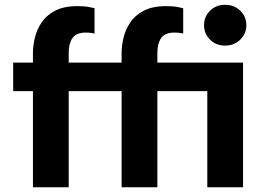

<svg xmlns="http://www.w3.org/2000/svg" viewBox="-20 -796 1125 816"><path d="M557.6 -408.8H36V-530H557.6ZM272 0H120V-571.6Q120 -600.6 128 -634.9Q136 -669.2 156.3 -699.9Q176.6 -730.6 213.9 -750.3Q251.2 -770 309.4 -770Q341.4 -770 361.6 -765.5Q381.8 -761 381.8 -761V-653.6Q381.8 -653.6 369.9 -655.6Q358 -657.6 345.2 -657.6Q304 -657.6 288 -634.1Q272 -610.6 272 -571.6ZM379.4 -408.8H36V-530H379.4ZM648.8 0H496.8V-571.6Q496.8 -600.6 504.8 -634.9Q512.8 -669.2 533.1 -699.9Q553.4 -730.6 590.7 -750.3Q628 -770 686.2 -770Q718.2 -770 738.4 -765.5Q758.6 -761 758.6 -761V-653.6Q758.6 -653.6 746.7 -655.6Q734.8 -657.6 722 -657.6Q680.8 -657.6 664.8 -634.1Q648.8 -610.6 648.8 -571.6ZM756.2 -408.8H412.8V-530H756.2ZM934.4 -408.8H412.8V-530H934.4ZM648.8 0H496.8V-571.6Q496.8 -600.6 504.8 -634.9Q512.8 -669.2 533.1 -699.9Q553.4 -730.6 590.7 -750.3Q628 -770 686.2 -770Q718.2 -770 738.4 -765.5Q758.6 -761 758.6 -761V-653.6Q758.6 -653.6 746.7 -655.6Q734.8 -657.6 722 -657.6Q680.8 -657.6 664.8 -634.1Q648.8 -610.6 648.8 -571.6ZM756.2 -408.8H412.8V-530H756.2ZM1013 0H861V-530H1013ZM936.8 -602.2Q897.8 -602.2 872.5 -627.7Q847.2 -653.2 847.2 -688.4Q847.2 -725.2 872.5 -750.4Q897.8 -775.6 936.8 -775.6Q975.4 -775.6 1001.2 -750.4Q1027 -725.2 1027 -688.4Q1027 -653.2 1001.2 -627.7Q975.4 -602.2 936.8 -602.2Z"/></svg>

Font: Be Vietnam Pro Variable Thin
Style: Regular
Weight: 100
Designer: Lam Bao, Tony Le, Vietanh Nguyen
Foundry: Yellow Type Foundry
Version: Version 1.002